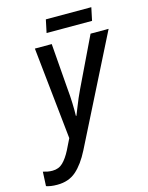

<svg xmlns="http://www.w3.org/2000/svg" viewBox="-221 -766 842 1089"><g transform="rotate(-15 200.0 -221.5)"><path d="M-22 240Q-44 240 -59.5 237.5Q-75 235 -87 231L-83 147Q-70 151 -56.5 153.5Q-43 156 -28 156Q9 156 33.5 132Q58 108 80 65L111 2L54 -539H153L174 -269Q178 -230 179.5 -185Q181 -140 180 -110H183Q190 -127 200 -152.5Q210 -178 221 -204Q232 -230 242 -250L381 -539H487L170 90Q133 163 89 201.5Q45 240 -22 240ZM141 -607 157 -683H424L408 -607Z"/></g></svg>

Font: Noto Sans SemiCondensed Medium
Style: Italic
Weight: 500
Width: 4
Italic angle: -12°
Designer: Monotype Design Team
Foundry: Monotype Imaging Inc.
Version: Version 2.013; ttfautohint (v1.8.4.7-5d5b)